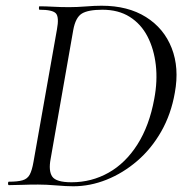

<svg xmlns="http://www.w3.org/2000/svg" viewBox="-20 -647 652 671"><path d="M236 4Q212 4 177 1Q142 -2 113 -2Q82 -2 57 -1Q32 0 11 0Q8 0 8 -6Q8 -12 11 -12Q42 -12 59 -17Q76 -22 84 -37Q92 -52 97 -81L179 -544Q187 -587 175.5 -600Q164 -613 118 -613Q116 -613 116 -619Q116 -625 118 -625Q139 -625 165.5 -623.5Q192 -622 222 -622Q249 -622 280 -624.5Q311 -627 335 -627Q427 -627 490 -587.5Q553 -548 580 -479Q607 -410 591 -323Q578 -248 543.5 -187.5Q509 -127 459.5 -84.5Q410 -42 352.5 -19Q295 4 236 4ZM230 -10Q300 -10 359.5 -43.5Q419 -77 460.5 -142.5Q502 -208 519 -301Q531 -364 524.5 -420Q518 -476 495.5 -519.5Q473 -563 433.5 -588Q394 -613 338 -613Q288 -613 266 -599.5Q244 -586 236 -542L157 -92Q149 -50 162.5 -30Q176 -10 230 -10Z"/></svg>

Font: Cormorant
Style: Italic
Weight: 400
Italic angle: -10°
Designer: Christian Thalmann (Catharsis Fonts)
Foundry: Catharsis Fonts
Version: Version 4.000